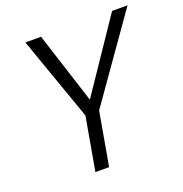

<svg xmlns="http://www.w3.org/2000/svg" viewBox="-127 -811 877 922"><g transform="rotate(-20 312.0 -350.0)"><path d="M205 0 253 -272 102 -700H182L299 -336L545 -700H624L323 -272L275 0Z"/></g></svg>

Font: DM Sans 24pt Light
Style: Italic
Weight: 300
Italic angle: -10°
Designer: Colophon Foundry, Jonny Pinhorn
Foundry: Colophon Foundry
Version: Version 4.004;gftools[0.9.30]